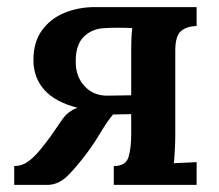

<svg xmlns="http://www.w3.org/2000/svg" viewBox="-20 -520 615 540"><path d="M20 0V-53Q42 -53 59.5 -66Q77 -79 92.5 -98Q108 -117 122 -136L155 -184Q172 -208 198 -217Q135 -233 104.5 -267.5Q74 -302 74 -351Q74 -401 97.5 -434Q121 -467 160.5 -483.5Q200 -500 246 -500H533V-447Q505 -446 489 -432.5Q473 -419 473 -378V-143Q473 -126 472 -104Q471 -82 469 -61L533 -64V0H300V-53Q334 -53 341.5 -78.5Q349 -104 349 -142V-199L298 -198Q283 -181 263 -147.5Q243 -114 224 -89Q195 -50 169.5 -25Q144 0 113 0ZM284 -251Q302 -251 317.5 -251.5Q333 -252 349 -252V-382Q349 -418 352 -441Q333 -442 311.5 -442Q290 -442 276 -441Q240 -440 216.5 -417.5Q193 -395 193 -349Q192 -306 217.5 -278Q243 -250 284 -251Z"/></svg>

Font: Lora SemiBold
Style: Regular
Weight: 600
Designer: Olga Karpushina, Alexei Vanyashin (Cyrillic)
Foundry: Cyreal
Version: Version 3.011; ttfautohint (v1.8.4.7-5d5b)